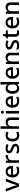

<svg xmlns="http://www.w3.org/2000/svg" viewBox="3526 -4326 810 7902"><g transform="rotate(-90 3931.0 -375.0)"><path d="M204 0H321L526 -539H414L302 -224C288 -183 270 -125 264 -91H260C255 -124 238 -182 224 -224L112 -539H0Z M821 -549C676 -549 578 -446 578 -265C578 -84 686 10 843 10C919 10 969 -1 1023 -26V-114C966 -89 916 -76 847 -76C747 -76 690 -136 687 -247H1049V-305C1049 -455 962 -549 821 -549ZM821 -467C904 -467 942 -409 943 -325H689C697 -416 745 -467 821 -467Z M1447 -549C1373 -549 1317 -501 1283 -443H1279L1265 -539H1181V0H1287V-284C1287 -390 1360 -452 1441 -452C1458 -452 1480 -449 1495 -445L1506 -544C1490 -547 1466 -549 1447 -549Z M1964 -152C1964 -241 1905 -276 1806 -314C1705 -353 1675 -370 1675 -409C1675 -445 1709 -466 1773 -466C1824 -466 1873 -450 1920 -430L1955 -511C1900 -535 1844 -549 1778 -549C1654 -549 1572 -498 1572 -404C1572 -315 1630 -281 1733 -240C1839 -199 1861 -178 1861 -142C1861 -100 1828 -72 1748 -72C1688 -72 1620 -93 1573 -116V-23C1618 -1 1669 10 1745 10C1883 10 1964 -46 1964 -152Z M2307 10C2372 10 2414 -1 2453 -23V-115C2414 -94 2369 -79 2310 -79C2217 -79 2168 -144 2168 -267C2168 -394 2215 -459 2314 -459C2352 -459 2396 -446 2433 -432L2465 -518C2430 -535 2375 -549 2315 -549C2167 -549 2059 -465 2059 -266C2059 -75 2158 10 2307 10Z M2686 -557V-760H2580V0H2686V-271C2686 -393 2720 -462 2831 -462C2907 -462 2942 -420 2942 -336V0H3047V-351C3047 -489 2978 -548 2851 -548C2783 -548 2721 -521 2687 -466H2680C2683 -487 2686 -523 2686 -557Z M3264 -744C3230 -744 3203 -727 3203 -683C3203 -640 3230 -622 3264 -622C3296 -622 3324 -640 3324 -683C3324 -727 3296 -744 3264 -744ZM3316 -539H3210V0H3316Z M3694 -549C3549 -549 3451 -446 3451 -265C3451 -84 3559 10 3716 10C3792 10 3842 -1 3896 -26V-114C3839 -89 3789 -76 3720 -76C3620 -76 3563 -136 3560 -247H3922V-305C3922 -455 3835 -549 3694 -549ZM3694 -467C3777 -467 3815 -409 3816 -325H3562C3570 -416 3618 -467 3694 -467Z M4239 10C4321 10 4371 -26 4402 -72H4407L4425 0H4508V-760H4402V-558C4402 -531 4407 -488 4410 -470H4404C4372 -514 4322 -549 4241 -549C4110 -549 4023 -453 4023 -268C4023 -84 4109 10 4239 10ZM4264 -77C4176 -77 4132 -145 4132 -266C4132 -388 4176 -462 4263 -462C4373 -462 4406 -393 4406 -267V-251C4405 -134 4368 -77 4264 -77Z M4886 -549C4741 -549 4643 -446 4643 -265C4643 -84 4751 10 4908 10C4984 10 5034 -1 5088 -26V-114C5031 -89 4981 -76 4912 -76C4812 -76 4755 -136 4752 -247H5114V-305C5114 -455 5027 -549 4886 -549ZM4886 -467C4969 -467 5007 -409 5008 -325H4754C4762 -416 4810 -467 4886 -467Z M5519 -549C5451 -549 5386 -523 5351 -467H5345L5330 -539H5246V0H5352V-272C5352 -394 5387 -462 5497 -462C5573 -462 5608 -420 5608 -336V0H5713V-351C5713 -490 5644 -549 5519 -549Z M6234 -152C6234 -241 6175 -276 6076 -314C5975 -353 5945 -370 5945 -409C5945 -445 5979 -466 6043 -466C6094 -466 6143 -450 6190 -430L6225 -511C6170 -535 6114 -549 6048 -549C5924 -549 5842 -498 5842 -404C5842 -315 5900 -281 6003 -240C6109 -199 6131 -178 6131 -142C6131 -100 6098 -72 6018 -72C5958 -72 5890 -93 5843 -116V-23C5888 -1 5939 10 6015 10C6153 10 6234 -46 6234 -152Z M6554 -76C6508 -76 6476 -104 6476 -162V-458H6630V-539H6476V-660H6411L6374 -546L6295 -506V-458H6370V-160C6370 -27 6443 10 6531 10C6570 10 6612 2 6635 -9V-89C6613 -81 6582 -76 6554 -76Z M6955 -549C6810 -549 6712 -446 6712 -265C6712 -84 6820 10 6977 10C7053 10 7103 -1 7157 -26V-114C7100 -89 7050 -76 6981 -76C6881 -76 6824 -136 6821 -247H7183V-305C7183 -455 7096 -549 6955 -549ZM6955 -467C7038 -467 7076 -409 7077 -325H6823C6831 -416 6879 -467 6955 -467Z M7588 -549C7520 -549 7455 -523 7420 -467H7414L7399 -539H7315V0H7421V-272C7421 -394 7456 -462 7566 -462C7642 -462 7677 -420 7677 -336V0H7782V-351C7782 -490 7713 -549 7588 -549Z"/></g></svg>

Font: Noto Sans Bengali UI Medium
Style: Regular
Weight: 500
Designer: Jelle Bosma - Monotype Design Team
Foundry: Monotype Imaging Inc.
Version: Version 2.003